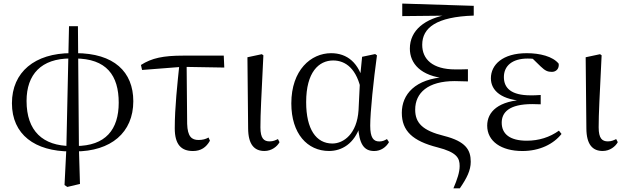

<svg xmlns="http://www.w3.org/2000/svg" viewBox="-20 -827 3482 1070"><path d="M339.6 204.1 355.1 214.8 425.7 198.1 419.9 2.6 414.3 -680.9H364.6L349.7 2.7ZM372.9 16.9 376.8 -13.3C218.9 -13.3 128 -96.8 128 -264.4C128 -413 210.5 -501.1 372.2 -501.1L377.1 -530.8C174.2 -530.8 46.5 -425.4 46.5 -251.7C46.5 -77.4 174.3 16.9 372.9 16.9ZM398.3 16.9C598.3 16.9 722.9 -88.1 722.9 -262.9C722.9 -426.5 615.5 -530.8 401.1 -530.8L397 -501.1C574 -501.1 641.6 -406.3 641.6 -254.8C641.6 -105.3 568.8 -13.3 401.6 -13.3Z M771.7 -437.1 995.4 -454.5 1229.9 -450.5 1227 -517H1001.4C889.9 -517 826 -503.6 765.5 -465ZM1055.2 14.6C1100.1 14.6 1129.4 -6.1 1149.9 -42.7L1142.3 -60.7C1126.1 -51.7 1109.1 -46.9 1086.5 -46.9C1048.7 -46.9 1025.2 -65.2 1023 -136.8L1020 -474.9H980.5C968.4 -359.7 953.9 -227.8 953.9 -112.1C953.9 -20 991.3 14.6 1055.2 14.6Z M1453.8 14.4C1494.1 14.4 1525.3 -11.1 1537.8 -34.8L1528.9 -52C1515.5 -45.5 1502.5 -39.1 1483 -39.1C1451.4 -39.1 1431.3 -54.3 1431.3 -117.6C1431.3 -195.6 1436.5 -282.9 1447.8 -518.8L1439 -525L1358.9 -507.9L1362.8 -111.9C1363.2 -20.4 1398.2 14.4 1453.8 14.4Z M1813.8 14.4C1883.4 14.4 1955.1 -24.7 1987.9 -128.2L1975.1 -127.8C1981.2 -22.8 2008.7 14.6 2065.4 14.6C2102.2 14.6 2131.5 -6.5 2147.8 -34.9L2136.5 -52C2123.2 -44.5 2112.2 -38.7 2093.6 -38.7C2061 -38.7 2043.2 -59.7 2043.2 -126.6C2043.2 -204.1 2061.8 -380.4 2080.8 -518.4L2070.8 -525.8L1998 -510.5L1987.4 -403.1L1978.1 -212.9C1969.7 -81.6 1895.4 -27.2 1832.4 -27.2C1741.9 -27.2 1686.2 -106.8 1686.2 -257.8C1686.2 -425.3 1756.9 -490 1836.7 -490C1904.7 -490 1970.5 -445.3 1994.5 -312.6L2016.3 -358.5H2008.7C1981.6 -478 1914.6 -530.6 1825.2 -530.6C1713 -530.6 1603.5 -436.8 1603.5 -250.6C1603.5 -82.5 1692.7 14.4 1813.8 14.4Z M2506.8 222.7H2542.5C2581.2 166.2 2603.4 122.8 2603.4 74.4C2603.4 8.8 2576.3 -39 2453.7 -69.9C2335.1 -99.2 2293.8 -141.7 2293.8 -215.9C2293.8 -309.8 2365.3 -375.1 2513.9 -375.1C2531.3 -375.1 2560.6 -374.3 2587.7 -373.3V-441.2C2565.5 -440.2 2534.1 -440.2 2517.7 -440.2C2390.1 -440.2 2333 -497.3 2333 -577.3C2333 -672.1 2411.3 -733.5 2620.1 -740.1V-794.5L2221.7 -807.1V-737.2L2472.7 -739.8V-732L2481.9 -746.8C2347.3 -725.1 2264.1 -658.1 2264.1 -556.1C2264.1 -473.3 2324.5 -402.9 2465.6 -389.7L2466.8 -398C2292.1 -388.6 2219.3 -300 2219.3 -198.4C2219.3 -97.6 2279.1 -41.2 2418.3 -5.8C2525.7 21.7 2541.6 53.5 2541.6 98.2C2541.6 132.6 2528.4 172.1 2506.8 222.7Z M2891.3 14.6C2987.9 14.6 3064.8 -24.4 3109.3 -80.5L3094.9 -98.8C3043.3 -62.1 2983.4 -42.9 2915.6 -42.9C2822.1 -42.9 2776 -79.9 2776 -143.3C2776 -199.8 2815.7 -246.9 2946.6 -246.9C2957.2 -246.9 2967.2 -246.9 2993.3 -245.7V-297.7C2968.9 -295.7 2953.5 -295.7 2937.2 -295.7C2828.1 -295.7 2788.1 -336.6 2788.1 -397.6C2788.1 -459.9 2834.7 -500.7 2920.7 -500.7C2946.9 -500.7 2966.4 -498.1 3001 -491.9L2991.7 -511.5L2935.6 -512.6L2992.9 -456.8C3018.7 -431.9 3033 -426.5 3055.6 -426.5C3079.3 -426.5 3097 -444 3093.6 -471.9C3060.9 -512.9 2988.1 -530.6 2915.8 -530.6C2780.5 -530.6 2715.7 -465.9 2715.7 -390.7C2715.7 -321.8 2774.4 -267.8 2911.7 -263.4V-271.6C2756.9 -267.2 2695.1 -203.8 2695.1 -126.7C2695.1 -39.4 2773.8 14.6 2891.3 14.6Z M3338.8 14.4C3379.1 14.4 3410.3 -11.1 3422.8 -34.8L3413.9 -52C3400.5 -45.5 3387.5 -39.1 3368 -39.1C3336.4 -39.1 3316.3 -54.3 3316.3 -117.6C3316.3 -195.6 3321.5 -282.9 3332.8 -518.8L3324 -525L3243.9 -507.9L3247.8 -111.9C3248.2 -20.4 3283.2 14.4 3338.8 14.4Z"/></svg>

Font: Source Han Serif TW VF
Style: Regular
Weight: 250
Designer: Ryoko NISHIZUKA 西塚涼子 (kana & ideographs); Frank Grießhammer (Latin, Greek & Cyrillic); Wenlong ZHANG 张文龙 (bopomofo); San
Foundry: Adobe
Version: Version 2.002;hotconv 1.1.0;makeotfexe 2.6.0